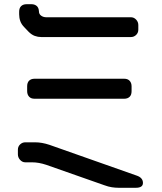

<svg xmlns="http://www.w3.org/2000/svg" viewBox="-20 -789 768 912"><path d="M144 -320H570Q586 -320 595.5 -329Q605 -338 605 -356V-379Q605 -395 596 -405Q587 -415 570 -415H144Q128 -415 118.5 -406Q109 -397 109 -379V-356Q109 -340 118 -330Q127 -320 144 -320ZM100 -18H132Q164 -18 200 -6L476 91Q495 98 511.5 100.5Q528 103 544 103H625Q659 103 659 80Q659 55 629 45L215 -101Q179 -113 147 -113H100Q86 -113 75.5 -103Q65 -93 65 -78V-56Q65 -41 75.5 -29.5Q86 -18 100 -18ZM116 -638Q130 -624 145 -618.5Q160 -613 176 -613H602Q616 -613 626.5 -623Q637 -633 637 -648V-670Q637 -685 626.5 -696Q616 -707 602 -707H200Q186 -707 175.5 -714.5Q165 -722 165 -735Q164 -753 154 -761Q144 -769 130 -769H106Q90 -769 80.5 -760Q71 -751 71 -733V-721Q71 -704 76.5 -688.5Q82 -673 96 -659Z"/></svg>

Font: WD-XL Lubrifont TC
Style: Regular
Weight: 400
Designer: [WD-XL Lubrifont] Copyright 2020-2022 (c) NightFurySL2001, Skr-ZERO; [ZCOOL QingKe HuangYou] Copyright 2018-2022 (c) The
Version: Version 2.001;hotconv 1.1.1;makeotfexe 2.6.0